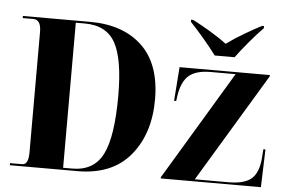

<svg xmlns="http://www.w3.org/2000/svg" viewBox="-53 -841 1352 915"><g transform="rotate(5 623.5 -383.0)"><path d="M25 0H348Q514 0 600.5 -104Q687 -208 687 -372Q687 -541 596 -627.5Q505 -714 346 -714H25V-704H76Q113 -704 113 -645V-68Q113 -10 83 -10H25ZM279 -10V-704H322Q426 -704 468.5 -627Q511 -550 511 -375Q511 -179 468.5 -94.5Q426 -10 322 -10ZM747 0H1226L1232 -181H1222L1219 -141Q1214 -70 1180.5 -40Q1147 -10 1070 -10H909L1222 -530V-536H790L778 -374H788L791 -396Q801 -466 835 -496Q869 -526 940 -526H1059L747 -6ZM952 -606H1047Q1072 -640 1108.5 -683.5Q1145 -727 1174 -756V-766H1164Q1131 -749 1084 -721.5Q1037 -694 999 -666Q962 -694 915.5 -721.5Q869 -749 835 -766H825V-756Q853 -727 890 -683.5Q927 -640 952 -606Z"/></g></svg>

Font: Noto Serif Display SemiCondensed Extra
Style: Regular
Weight: 800
Width: 4
Designer: Monotype Design Team
Foundry: Monotype Imaging Inc.
Version: Version 1.900